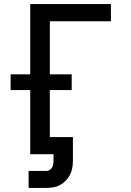

<svg xmlns="http://www.w3.org/2000/svg" viewBox="-20 -755 640 940"><path d="M120 165V82H206Q215 82 222.5 77.5Q230 73 234.5 65.5Q239 58 240.5 49Q242 40 242 31V0H128V-314H32V-391H128V-735H523V-651H224V-391H331V-314H224V-84H337V31Q337 49 334 66.5Q331 84 323 100Q315 116 302.5 129Q290 142 274.5 150.5Q259 159 241.5 162Q224 165 206 165Z"/></svg>

Font: Iosevka Custom Medium Extended
Style: Regular
Weight: 500
Width: 7
Monospace: yes
Designer: Belleve Invis
Foundry: Belleve Invis
Version: Version 11.2.4; ttfautohint (v1.8.4)